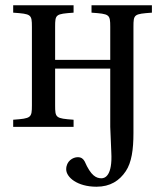

<svg xmlns="http://www.w3.org/2000/svg" viewBox="-20 -481 617 728"><path d="M30 0H259V-27C191 -32 189 -34 189 -82V-221H398V0L402 96C407 185 378 195 365 195C345 195 325 186 301 131C296 122 289 115 275 115C256 115 231 130 231 161C231 191 273 227 346 227C398 227 433 204 457 168C479 135 486 86 486 24V-379C486 -427 488 -428 556 -433V-461H327V-433C395 -428 398 -427 398 -379V-254H189V-379C189 -427 191 -428 259 -433V-461H30V-433C98 -428 101 -427 101 -379V-82C101 -34 98 -32 30 -27Z"/></svg>

Font: erewhon
Style: Regular
Weight: 400
Version: Version 1.0.0